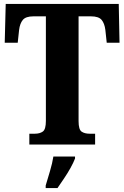

<svg xmlns="http://www.w3.org/2000/svg" viewBox="-20 -734 631 975"><path d="M129 0V-55H157Q182 -55 197.5 -66Q213 -77 213 -120V-651H150Q111 -651 96 -633Q81 -615 77 -582L70 -517H4L9 -714H583L587 -517H522L515 -582Q511 -615 496 -633Q481 -651 442 -651H379V-119Q379 -76 394.5 -65.5Q410 -55 435 -55H463V0ZM212 208Q221 178 233.5 136Q246 94 251 61H361V71Q353 92 338 119Q323 146 305 172.5Q287 199 272 221H212Z"/></svg>

Font: Noto Serif Armenian Condensed ExtraBold
Style: Regular
Weight: 800
Width: 3
Designer: Monotype Design Team
Foundry: Monotype Imaging Inc.
Version: Version 2.008; ttfautohint (v1.8.4.7-5d5b)